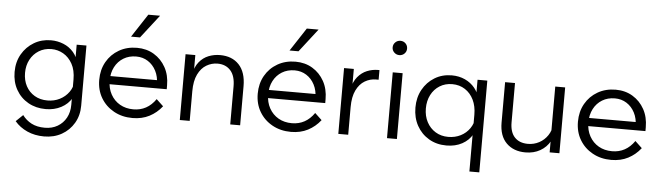

<svg xmlns="http://www.w3.org/2000/svg" viewBox="-55 -991 4923 1430"><g transform="rotate(5 2406.5 -275.5)"><path d="M563 -42Q563 31 529.5 88Q496 145 438.5 177.5Q381 210 307 210Q237 210 180.5 184.5Q124 159 87 115L139 65Q166 102 207 123.5Q248 145 307 145Q361 145 402 121Q443 97 466 55Q489 13 489 -42V-231Q489 -301 463 -348Q437 -395 395.5 -419Q354 -443 306 -443Q253 -443 212 -417.5Q171 -392 148 -348.5Q125 -305 125 -250Q125 -194 148 -151Q171 -108 212.5 -83.5Q254 -59 309 -59Q359 -59 400.5 -80Q442 -101 468.5 -138Q495 -175 499 -223L514 -203Q522 -142 495 -95Q468 -48 417 -21Q366 6 301 6Q228 6 170.5 -26.5Q113 -59 80 -117Q47 -175 47 -250Q47 -325 80.5 -383Q114 -441 170.5 -474.5Q227 -508 297 -508Q346 -508 390.5 -490Q435 -472 466.5 -435.5Q498 -399 508 -343H490V-492H563Z M1119 -140 1171 -91Q1132 -41 1077 -12.5Q1022 16 951 16Q873 16 811.5 -18Q750 -52 715 -111Q680 -170 680 -246Q680 -322 713.5 -381Q747 -440 806 -474Q865 -508 940 -508Q1012 -508 1067.5 -474.5Q1123 -441 1155 -383Q1187 -325 1187 -249V-243H1111V-249Q1111 -307 1088.5 -350.5Q1066 -394 1027.5 -418.5Q989 -443 940 -443Q886 -443 845 -418Q804 -393 781 -349Q758 -305 758 -247Q758 -189 783 -144Q808 -99 851.5 -74Q895 -49 952 -49Q1056 -49 1119 -140ZM1187 -220H742V-281H1171L1187 -249ZM1090 -761 955 -587H888L1002 -761Z M1755 0H1681V-284Q1681 -363 1645 -403Q1609 -443 1548 -443Q1504 -443 1465 -420Q1426 -397 1402 -348Q1378 -299 1378 -221V0H1304V-492H1377V-343H1364Q1376 -404 1405.5 -440Q1435 -476 1475.5 -492Q1516 -508 1561 -508Q1651 -508 1703 -452.5Q1755 -397 1755 -292Z M2304 -140 2356 -91Q2317 -41 2262 -12.5Q2207 16 2136 16Q2058 16 1996.5 -18Q1935 -52 1900 -111Q1865 -170 1865 -246Q1865 -322 1898.5 -381Q1932 -440 1991 -474Q2050 -508 2125 -508Q2197 -508 2252.5 -474.5Q2308 -441 2340 -383Q2372 -325 2372 -249V-243H2296V-249Q2296 -307 2273.5 -350.5Q2251 -394 2212.5 -418.5Q2174 -443 2125 -443Q2071 -443 2030 -418Q1989 -393 1966 -349Q1943 -305 1943 -247Q1943 -189 1968 -144Q1993 -99 2036.5 -74Q2080 -49 2137 -49Q2241 -49 2304 -140ZM2372 -220H1927V-281H2356L2372 -249ZM2275 -761 2140 -587H2073L2187 -761Z M2753 -500V-428H2733Q2689 -428 2650 -405Q2611 -382 2587 -333Q2563 -284 2563 -206V0H2489V-492H2562V-336H2549Q2561 -396 2591 -432Q2621 -468 2660.5 -484Q2700 -500 2742 -500Z M2927 0H2853V-492H2927ZM2890 -624Q2868 -624 2852 -639.5Q2836 -655 2836 -677Q2836 -700 2852 -715.5Q2868 -731 2890 -731Q2913 -731 2928.5 -715.5Q2944 -700 2944 -677Q2944 -655 2928.5 -639.5Q2913 -624 2890 -624Z M3560 194H3486V-231Q3486 -294 3463 -341.5Q3440 -389 3398.5 -416Q3357 -443 3303 -443Q3250 -443 3209 -417.5Q3168 -392 3145 -347.5Q3122 -303 3122 -246Q3122 -189 3145.5 -144.5Q3169 -100 3210.5 -74.5Q3252 -49 3306 -49Q3357 -49 3398.5 -70Q3440 -91 3466 -128.5Q3492 -166 3496 -213L3510 -193Q3518 -134 3492 -86.5Q3466 -39 3415.5 -11.5Q3365 16 3298 16Q3224 16 3166.5 -18Q3109 -52 3076.5 -111Q3044 -170 3044 -246Q3044 -321 3076.5 -380Q3109 -439 3165.5 -473.5Q3222 -508 3294 -508Q3348 -508 3392.5 -487.5Q3437 -467 3467 -430Q3497 -393 3505 -343H3487V-492H3560Z M4142 0H4069V-96L4068 -124V-492H4142ZM4078 -213 4093 -192Q4098 -132 4072 -85Q4046 -38 3998.5 -11Q3951 16 3889 16Q3800 16 3746.5 -37Q3693 -90 3693 -190V-492H3767V-198Q3767 -125 3802.5 -87Q3838 -49 3902 -49Q3947 -49 3985.5 -69.5Q4024 -90 4049 -127Q4074 -164 4078 -213Z M4698 -140 4750 -91Q4711 -41 4656 -12.5Q4601 16 4530 16Q4452 16 4390.5 -18Q4329 -52 4294 -111Q4259 -170 4259 -246Q4259 -322 4292.5 -381Q4326 -440 4385 -474Q4444 -508 4519 -508Q4591 -508 4646.5 -474.5Q4702 -441 4734 -383Q4766 -325 4766 -249V-243H4690V-249Q4690 -307 4667.5 -350.5Q4645 -394 4606.5 -418.5Q4568 -443 4519 -443Q4465 -443 4424 -418Q4383 -393 4360 -349Q4337 -305 4337 -247Q4337 -189 4362 -144Q4387 -99 4430.5 -74Q4474 -49 4531 -49Q4635 -49 4698 -140ZM4766 -220H4321V-281H4750L4766 -249Z"/></g></svg>

Font: Wix Madefor Display
Style: Regular
Weight: 400
Designer: Dalton Maag Ltd
Foundry: Dalton Maag Ltd
Version: Version 3.100